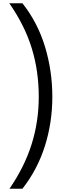

<svg xmlns="http://www.w3.org/2000/svg" viewBox="-20 -886 388 1174"><path d="M300 -294Q300 -137 254.5 7Q209 151 117 268H38Q130 134 173.5 -4.5Q217 -143 217 -295Q217 -451 174.5 -590Q132 -729 37 -866H117Q210 -749 255 -601Q300 -453 300 -294Z"/></svg>

Font: Noto Sans Telugu UI ExtraCondensed
Style: Regular
Weight: 400
Width: 2
Designer: Jelle Bosma - Monotype Design Team
Foundry: Monotype Imaging Inc.
Version: Version 2.005